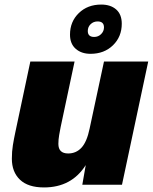

<svg xmlns="http://www.w3.org/2000/svg" viewBox="-20 -810 670 842"><path d="M173 12Q103 12 67.5 -22Q32 -56 32 -114Q32 -146 36.5 -173.5Q41 -201 47 -229L113 -540H307L246 -253Q243 -238 239.5 -218Q236 -198 236 -179Q236 -137 279 -137Q314 -137 337.5 -162.5Q361 -188 373 -246L436 -540H630L515 0H341L356 -86Q294 12 173 12ZM377 -574Q337 -574 312 -596Q287 -618 287 -658Q287 -715 325.5 -752.5Q364 -790 424 -790Q465 -790 489.5 -768.5Q514 -747 514 -706Q514 -649 475.5 -611.5Q437 -574 377 -574ZM393 -648Q411 -648 423.5 -660.5Q436 -673 436 -690Q436 -716 408 -716Q390 -716 377.5 -704Q365 -692 365 -674Q365 -648 393 -648Z"/></svg>

Font: Geist Black
Style: Italic
Weight: 900
Italic angle: -12°
Designer: Basement.studio, Andrés Briganti, Mateo Zaragoza
Foundry: Basement.studio, Vercel, Andrés Briganti, Guido Ferreyra, Mateo Zaragoza
Version: Version 1.500; ttfautohint (v1.8.4.7-5d5b)